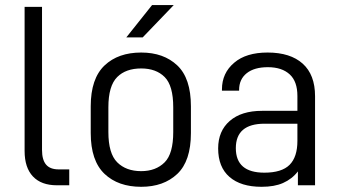

<svg xmlns="http://www.w3.org/2000/svg" viewBox="-20 -717 1313 743"><path d="M107.4 -34.2Q75.2 -68.4 75.2 -132.8V-690.4H142.6V-136.7Q142.6 -98.6 158.2 -80.1Q173.8 -61.5 207 -61.5H248V0H200.2Q139.6 0 107.4 -34.2Z M384.8 -43.9Q331.1 -94.7 331.1 -202.1V-305.7Q331.1 -413.1 384.8 -463.9Q437.5 -513.7 526.4 -513.7Q613.3 -513.7 666 -463.9Q718.8 -414.1 718.8 -305.7V-202.1Q718.8 -93.8 666 -43.9Q613.3 5.9 526.4 5.9Q437.5 5.9 384.8 -43.9ZM617.2 -88.9Q650.4 -122.1 650.4 -206.1V-301.8Q650.4 -385.7 617.2 -418.9Q584 -452.1 526.4 -452.1Q466.8 -452.1 433.6 -418.9Q399.4 -384.8 399.4 -301.8V-206.1Q399.4 -123 433.6 -88.9Q467.8 -54.7 526.4 -54.7Q583 -54.7 617.2 -88.9ZM568.4 -697.3H652.3L532.2 -572.3H468.8Z M1151.4 -470.7Q1199.2 -427.7 1199.2 -344.7V0H1132.8V-53.7Q1110.4 -24.4 1075.2 -8.8Q1042 5.9 992.2 5.9Q912.1 5.9 868.2 -32.2Q824.2 -70.3 824.2 -142.6Q824.2 -210 869.1 -249Q914.1 -288.1 994.1 -288.1H1130.9V-345.7Q1130.9 -401.4 1101.6 -428.7Q1071.3 -457 1016.6 -457Q963.9 -457 934.6 -433.6Q905.3 -410.2 905.3 -369.1V-366.2H838.9V-371.1Q838.9 -434.6 886.7 -474.6Q932.6 -513.7 1015.6 -513.7Q1103.5 -513.7 1151.4 -470.7ZM1100.6 -79.1Q1130.9 -109.4 1130.9 -171.9V-238.3H1003.9Q892.6 -238.3 892.6 -143.6Q892.6 -48.8 1002.9 -48.8Q1070.3 -48.8 1100.6 -79.1Z"/></svg>

Font: DINish
Style: Regular
Weight: 400
Designer: Bert Driehuis
Foundry: Playbeing
Version: Version 3.008; git-95204e4c-release